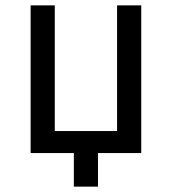

<svg xmlns="http://www.w3.org/2000/svg" viewBox="-20 -570 640 715"><path d="M255 125V0H94V-550H184V-82H416V-550H506V0H345V125Z"/></svg>

Font: Liga JetBrainsMono Nerd Font
Style: Regular
Weight: 400
Designer: Philipp Nurullin, Konstantin Bulenkov
Foundry: JetBrains
Version: Version 2.225; ttfautohint (v1.8.3)